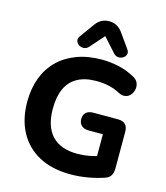

<svg xmlns="http://www.w3.org/2000/svg" viewBox="-137 -1058 1015 1173"><g transform="rotate(15 371.0 -471.5)"><path d="M420 11Q301 11 218.5 -34Q136 -79 93 -160Q50 -241 50 -350Q50 -434 75.5 -501.5Q101 -569 149.5 -616.5Q198 -664 267.5 -690Q337 -716 425 -716Q479 -716 533 -704Q587 -692 637 -664Q658 -652 665.5 -633.5Q673 -615 669.5 -594.5Q666 -574 653.5 -558.5Q641 -543 621.5 -538.5Q602 -534 577 -546Q544 -564 507 -572.5Q470 -581 426 -581Q355 -581 307 -554.5Q259 -528 235.5 -476.5Q212 -425 212 -350Q212 -237 266.5 -179Q321 -121 428 -121Q464 -121 502 -128Q540 -135 577 -148L548 -85V-277H458Q428 -277 412 -292Q396 -307 396 -333Q396 -360 412 -374.5Q428 -389 458 -389H615Q645 -389 660.5 -373Q676 -357 676 -327V-95Q676 -69 666 -51Q656 -33 632 -25Q587 -9 531 1Q475 11 420 11ZM330 -773Q316 -757 298.5 -756Q281 -755 267.5 -764Q254 -773 249.5 -787.5Q245 -802 257 -818L321 -907Q338 -931 359.5 -942.5Q381 -954 407 -954Q434 -954 455.5 -942.5Q477 -931 494 -907L557 -818Q569 -802 565 -787.5Q561 -773 547.5 -764Q534 -755 516.5 -756Q499 -757 485 -773L407 -860Z"/></g></svg>

Font: Nunito ExtraLight ExtraBold
Style: Regular
Weight: 800
Version: Version 3.602